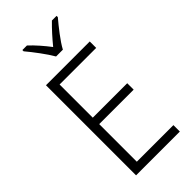

<svg xmlns="http://www.w3.org/2000/svg" viewBox="-291 -1104 1076 1076"><g transform="rotate(-45 247.0 -566.5)"><path d="M245 -881H299C322 -925 374 -990 408 -1030V-1040H371C336 -1006 303 -969 271 -930C242 -968 206 -1010 173 -1040H137V-1030C170 -991 220 -925 245 -881ZM438 -93V-144H148V-442H421V-493H148V-756H438V-807H91V-93Z"/></g></svg>

Font: Noto Sans Kannada UI SemiCondensed Light
Style: Regular
Weight: 300
Width: 4
Designer: Jelle Bosma - Monotype Design Team
Foundry: Monotype Imaging Inc.
Version: Version 2.005